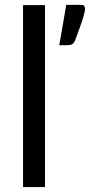

<svg xmlns="http://www.w3.org/2000/svg" viewBox="-20 -757 364 777"><path d="M162.1 -736.3Q162.1 -552.7 162.1 0Q140.6 0 73.2 0Q73.2 -115.2 73.2 -460.9Q73.2 -529.3 73.2 -736.3Q95.7 -736.3 162.1 -736.3ZM307.6 -737.3Q318.4 -737.3 321.3 -732.4Q324.2 -726.6 324.2 -720.7Q324.2 -715.8 322.3 -708Q320.3 -699.2 316.4 -684.6Q311.5 -669.9 303.7 -647.5Q295.9 -625 283.2 -591.8Q278.3 -581.1 270.5 -577.1Q263.7 -574.2 251 -574.2Q240.2 -574.2 219.7 -574.2Q227.5 -615.2 248 -737.3Q263.7 -737.3 307.6 -737.3Z"/></svg>

Font: Lato
Style: Regular
Weight: 400
Designer: Lukasz Dziedzic with Adam Twardoch and Botio Nikoltchev
Version: Version 2.015; 2015-08-06; http://www.latofonts.com/